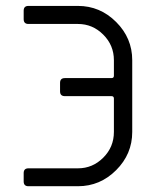

<svg xmlns="http://www.w3.org/2000/svg" viewBox="-20 -645 540 665"><path d="M438 -436.5V-188Q438 -111.3 382.3 -55.7Q326.7 0 250 0H78.6Q62 0 62 -16.6V-45.4Q62 -62 78.6 -62H250Q300.8 -62 337.6 -98.9Q374.5 -135.7 374.5 -188V-303.7Q374.5 -312 366.2 -312H204.6Q188 -312 188 -328.6V-357.9Q188 -374.5 204.6 -374.5H366.2Q374.5 -374.5 374.5 -382.8V-436.5Q374.5 -488.3 337.6 -525.1Q300.8 -562 250 -562H78.6Q62 -562 62 -578.6V-607.9Q62 -624.5 78.6 -624.5H250Q326.7 -624.5 382.3 -568.8Q438 -513.2 438 -436.5Z"/></svg>

Font: GOSTRUS
Style: type_B
Weight: 400
Designer: Юрий и Татьяна Кривогуз
Version: Version 02.00